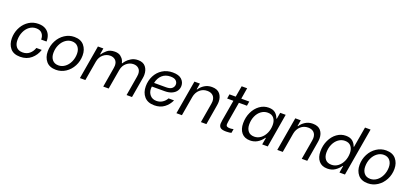

<svg xmlns="http://www.w3.org/2000/svg" viewBox="27 -1783 5972 2823"><g transform="rotate(20 3012.5 -371.5)"><path d="M80 -209Q80 -236 82 -249Q90 -325 128.5 -392Q167 -459 231.5 -500Q296 -541 379 -541Q448 -541 493 -512.5Q538 -484 558 -438Q578 -392 576 -337H492Q493 -395 461.5 -431.5Q430 -468 368 -468Q311 -468 265 -434Q219 -400 192.5 -341.5Q166 -283 166 -212Q166 -146 199 -106Q232 -66 299 -66Q361 -66 404.5 -102Q448 -138 468 -197H552Q526 -111 457 -52Q388 7 286 7Q181 7 130.5 -54.5Q80 -116 80 -209Z M642 -208Q642 -298 682 -374.5Q722 -451 790.5 -496Q859 -541 940 -541Q1041 -541 1093 -479.5Q1145 -418 1145 -326Q1145 -236 1105 -159.5Q1065 -83 996.5 -38Q928 7 847 7Q745 7 693.5 -54Q642 -115 642 -208ZM1059 -320Q1059 -386 1024.5 -427Q990 -468 928 -468Q874 -468 828 -434Q782 -400 755 -342Q728 -284 728 -215Q728 -149 762 -108Q796 -67 859 -67Q913 -67 959 -101Q1005 -135 1032 -193.5Q1059 -252 1059 -320Z M1311 -527H1396L1380 -430H1387Q1406 -462 1451 -501.5Q1496 -541 1573 -541Q1631 -541 1665 -514Q1699 -487 1712 -457Q1725 -427 1725 -417H1733Q1737 -428 1761.5 -457.5Q1786 -487 1831 -514Q1876 -541 1937 -541Q2017 -541 2056 -492Q2095 -443 2095 -368Q2095 -344 2090 -316L2036 0H1951L2003 -308Q2007 -336 2007 -347Q2007 -404 1975 -433Q1943 -462 1894 -462Q1835 -462 1786 -421.5Q1737 -381 1724 -308L1671 0H1586L1638 -308Q1642 -336 1642 -347Q1642 -404 1610 -433Q1578 -462 1529 -462Q1470 -462 1421 -421.5Q1372 -381 1359 -308L1306 0H1221Z M2172 -219Q2172 -308 2210 -382.5Q2248 -457 2317.5 -501Q2387 -545 2478 -545Q2573 -545 2618 -503Q2663 -461 2663 -401Q2663 -359 2640 -323.5Q2617 -288 2570.5 -266.5Q2524 -245 2457 -245H2258L2257 -238Q2255 -220 2255 -212Q2255 -152 2291.5 -110.5Q2328 -69 2392 -69Q2442 -69 2483 -95Q2524 -121 2548 -165H2634Q2601 -91 2538 -44Q2475 3 2384 3Q2280 3 2226 -59Q2172 -121 2172 -219ZM2458 -306Q2521 -306 2550 -332Q2579 -358 2579 -395Q2579 -428 2553 -452.5Q2527 -477 2467 -477Q2388 -477 2337 -431Q2286 -385 2270 -306Z M2821 -527H2907L2891 -432H2898Q2927 -478 2977 -509.5Q3027 -541 3092 -541Q3177 -541 3217.5 -492.5Q3258 -444 3258 -369Q3258 -345 3253 -315L3200 0H3114L3166 -304Q3170 -332 3170 -343Q3170 -402 3137 -433Q3104 -464 3047 -464Q2979 -464 2930.5 -420Q2882 -376 2869 -304L2817 0H2731Z M3490 -152Q3484 -112 3484 -102Q3484 -80 3497.5 -70Q3511 -60 3547 -60Q3568 -60 3601 -67L3590 -5Q3582 -2 3558 1Q3534 4 3509 4Q3444 4 3419 -16.5Q3394 -37 3394 -78Q3394 -93 3400 -133L3456 -458H3358L3369 -527H3467L3497 -700H3583L3554 -527H3679L3668 -458H3542Z M3703 -198Q3703 -292 3740 -370.5Q3777 -449 3840.5 -495Q3904 -541 3980 -541Q4050 -541 4087.5 -507.5Q4125 -474 4138 -429H4146L4163 -527H4249L4160 0H4073L4092 -108H4085Q4004 7 3884 7Q3796 7 3749.5 -49Q3703 -105 3703 -198ZM4121 -321Q4121 -386 4088.5 -426.5Q4056 -467 3992 -467Q3936 -467 3890.5 -433.5Q3845 -400 3819 -342Q3793 -284 3793 -213Q3793 -148 3825.5 -107.5Q3858 -67 3923 -67Q3978 -67 4023 -101Q4068 -135 4094.5 -193Q4121 -251 4121 -321Z M4399 -527H4485L4469 -432H4476Q4505 -478 4555 -509.5Q4605 -541 4670 -541Q4755 -541 4795.5 -492.5Q4836 -444 4836 -369Q4836 -345 4831 -315L4778 0H4692L4744 -304Q4748 -332 4748 -343Q4748 -402 4715 -433Q4682 -464 4625 -464Q4557 -464 4508.5 -420Q4460 -376 4447 -304L4395 0H4309Z M4912 -198Q4912 -292 4949 -371Q4986 -450 5049 -495.5Q5112 -541 5188 -541Q5258 -541 5296 -507.5Q5334 -474 5347 -429H5354L5409 -750H5496L5368 0H5282L5300 -108H5293Q5261 -60 5211 -26.5Q5161 7 5092 7Q5005 7 4958.5 -49Q4912 -105 4912 -198ZM5329 -320Q5329 -385 5296.5 -425.5Q5264 -466 5200 -466Q5145 -466 5099.5 -432.5Q5054 -399 5027.5 -341Q5001 -283 5001 -212Q5001 -147 5033.5 -107Q5066 -67 5131 -67Q5186 -67 5231 -100.5Q5276 -134 5302.5 -192Q5329 -250 5329 -320Z M5521 -208Q5521 -298 5561 -374.5Q5601 -451 5669.5 -496Q5738 -541 5819 -541Q5920 -541 5972 -479.5Q6024 -418 6024 -326Q6024 -236 5984 -159.5Q5944 -83 5875.5 -38Q5807 7 5726 7Q5624 7 5572.5 -54Q5521 -115 5521 -208ZM5938 -320Q5938 -386 5903.5 -427Q5869 -468 5807 -468Q5753 -468 5707 -434Q5661 -400 5634 -342Q5607 -284 5607 -215Q5607 -149 5641 -108Q5675 -67 5738 -67Q5792 -67 5838 -101Q5884 -135 5911 -193.5Q5938 -252 5938 -320Z"/></g></svg>

Font: Be Vietnam
Style: Italic
Weight: 400
Italic angle: -9.33299°
Designer: Gabriel Lam
Foundry: TypeRant
Version: Version 3.000